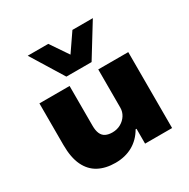

<svg xmlns="http://www.w3.org/2000/svg" viewBox="-175 -938 1091 1108"><g transform="rotate(-30 370.5 -383.5)"><path d="M284 11Q219 11 172 -14Q125 -39 99.5 -92Q74 -145 74 -229V-506H275V-241Q275 -209 284 -188.5Q293 -168 311.5 -159Q330 -150 356 -150Q387 -150 412 -164Q437 -178 451.5 -201Q466 -224 466 -251V-506H666V0H486V-99H480Q449 -45 399 -17Q349 11 284 11ZM286 -562 153 -778H290L370 -660L451 -778H587L454 -562Z"/></g></svg>

Font: Nunito Sans 7pt SemiExpanded Black
Style: Regular
Weight: 900
Width: 6
Designer: Vernon Adams
Foundry: Vernon Adams
Version: Version 3.101;gftools[0.9.27]